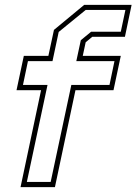

<svg xmlns="http://www.w3.org/2000/svg" viewBox="-20 -770 562 790"><path d="M64.5 0 149 -399H48L78 -540H179L202 -647L326.5 -750H521.5L494 -618.5H359.5L332.5 -596L320.5 -540H477L447 -399H290.5L206 0ZM90.5 -21.5H188.5L273.5 -420.5H430.5L451 -518.5H294L312.5 -604.5L355 -639.5H477L496 -729H332.5L221.5 -638.5L196 -518.5H95L74.5 -420.5H175.5Z"/></svg>

Font: Tourney Thin ExtraLight
Style: Italic
Weight: 250
Italic angle: -12°
Version: Version 1.015